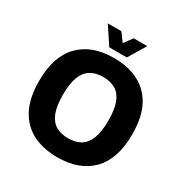

<svg xmlns="http://www.w3.org/2000/svg" viewBox="-192 -997 1121 1164"><g transform="rotate(30 368.5 -415.0)"><path d="M368.1 13.5Q269.1 13.5 196 -23.9Q122.8 -61.4 82.6 -138.1Q42.5 -214.8 42.5 -333Q42.5 -504.4 128.1 -592.3Q213.8 -680.2 368.1 -680.2Q467.4 -680.2 540.6 -642.8Q613.7 -605.3 653.9 -529Q694 -452.6 694 -333.7Q694 -162.3 608.7 -74.4Q523.4 13.5 368.1 13.5ZM368.1 -118.9Q419.1 -118.9 454.4 -139.9Q489.7 -160.8 508.3 -208.2Q526.9 -255.5 526.9 -334.4Q526.9 -413.3 508.3 -460.1Q489.7 -507 454.4 -527.4Q419.1 -547.8 368.1 -547.8Q317.4 -547.8 282.1 -526.7Q246.8 -505.6 228.2 -458.7Q209.6 -411.9 209.6 -332.3Q209.6 -253.4 228.2 -206.8Q246.8 -160.1 282.1 -139.5Q317.4 -118.9 368.1 -118.9ZM309.2 -721.5 228.9 -842.9H324.1L367 -784.1L409.9 -842.9H505.1L432.1 -721.5Z"/></g></svg>

Font: Maven Pro
Style: Regular
Weight: 400
Designer: Joe Prince
Foundry: Joe Prince
Version: Version 2.103